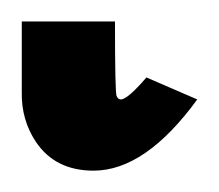

<svg xmlns="http://www.w3.org/2000/svg" viewBox="-32 44 204 179"><path d="M151.9 136.7Q103.5 203.1 55.2 203.1Q19.5 203.1 1.5 176.3Q-12.2 155.8 -11.7 129.9V64H75.2Q75.2 130.4 76.7 133.5Q78.1 136.7 80.6 136.7Q86.9 136.7 104.5 116.2Z"/></svg>

Font: Accordance
Style: Bold
Weight: 700
Version: Version 1.2 (build January 31, 2020) Miklal Software Solutio